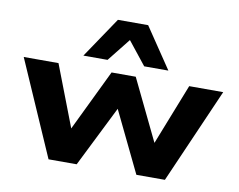

<svg xmlns="http://www.w3.org/2000/svg" viewBox="-83 -890 1247 1001"><g transform="rotate(10 541.0 -389.5)"><path d="M233 0 13 -503H197L322 -178H321L478 -503H606L763 -178H761L889 -503H1069L849 0H698L539 -329H546L382 0ZM318 -564 463 -779H623L768 -564H640L543 -686L446 -564Z"/></g></svg>

Font: Nunito Sans 7pt Expanded ExtraBold
Style: Regular
Weight: 800
Width: 7
Designer: Vernon Adams
Foundry: Vernon Adams
Version: Version 3.101;gftools[0.9.27]